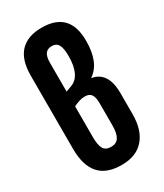

<svg xmlns="http://www.w3.org/2000/svg" viewBox="-177 -761 718 839"><g transform="rotate(-30 182.5 -341.5)"><path d="M182 6Q105.6 6 68.8 -36.2Q32 -78.5 32 -161.6V-530.7Q32 -610.5 69.1 -649.8Q106.3 -689 177.4 -689Q247.4 -689 282.6 -652.7Q317.8 -616.3 317.8 -542.7Q317.8 -487 302.5 -449.4Q287.2 -411.7 256.3 -390.8V-389.4Q293.9 -383.3 313.6 -353.4Q333.3 -323.4 333.3 -268V-163.5Q333.3 -82.5 294.5 -38.3Q255.8 6 182 6ZM181.4 -85.8Q208.5 -85.8 220.4 -105.2Q232.4 -124.5 232.4 -164.5V-274.8Q232.4 -307.5 222.4 -321Q212.3 -334.4 189.7 -334.4Q176 -334.4 161.2 -329.5Q146.4 -324.7 132.8 -318V-162.5Q132.8 -122.5 143.3 -104.2Q153.8 -85.8 181.4 -85.8ZM132.8 -392.4 162 -403.1Q190 -413.6 204.1 -443.8Q218.2 -474.1 218.2 -522.1Q218.2 -562.4 208.4 -579.8Q198.6 -597.2 175.8 -597.2Q154.2 -597.2 143.5 -583.2Q132.8 -569.1 132.8 -537.9Z"/></g></svg>

Font: Sofia Sans Extra Condensed
Style: Regular
Weight: 400
Designer: Botio Nikoltchev, Ani Petrova
Foundry: lettersoup
Version: Version 4.101